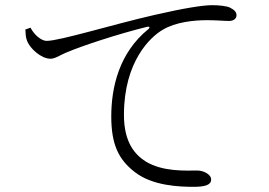

<svg xmlns="http://www.w3.org/2000/svg" viewBox="-20 -725 1040 742"><path d="M729 -3C774 -3 796 -11 796 -31C796 -52 765 -66 743 -66C700 -66 610 -60 543 -101C502 -127 459 -174 459 -281C459 -488 562 -583 609 -610C659 -640 730 -647 779 -647C818 -647 847 -644 865 -644C884 -644 894 -654 894 -666C894 -677 888 -686 868 -696C854 -702 826 -705 800 -705C765 -705 693 -694 576 -667C414 -630 211 -567 160 -567C139 -567 111 -592 98 -618L78 -611C79 -596 79 -582 84 -569C95 -537 140 -498 175 -498C194 -498 214 -513 234 -521C294 -547 437 -594 547 -621C559 -624 560 -618 554 -613C440 -521 410 -387 410 -275C410 -164 440 -107 501 -60C570 -6 676 -3 729 -3Z"/></svg>

Font: Source Han Serif CN Light
Style: Regular
Weight: 300
Designer: Ryoko NISHIZUKA 西塚涼子 (kana & ideographs); Frank Grießhammer (Latin, Greek & Cyrillic); Wenlong ZHANG 张文龙 (bopomofo); San
Foundry: Adobe
Version: Version 2.003;hotconv 1.1.1;makeotfexe 2.6.0